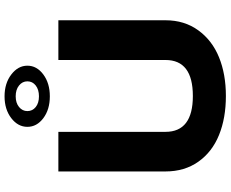

<svg xmlns="http://www.w3.org/2000/svg" viewBox="-103 -879 992 826"><g transform="rotate(-90 393.0 -466.0)"><path d="M68.4 -250V-710.9H238.8V-250Q238.8 -132.3 393.1 -132.3Q547.9 -132.3 547.9 -250V-710.9H718.8V-250Q718.8 -168.5 675.5 -108.9Q632.3 -49.3 559.6 -19.8Q486.8 9.8 393.1 9.8Q297.9 9.8 225.1 -19.8Q152.3 -49.3 110.4 -108.6Q68.4 -168 68.4 -250ZM523.4 -844.2Q523.4 -803.7 485.6 -775.6Q447.8 -747.6 391.6 -747.6Q335 -747.6 297.6 -775.6Q260.3 -803.7 260.3 -844.2Q260.3 -884.8 297.9 -913.6Q335.4 -942.4 391.6 -942.4Q447.8 -942.4 485.6 -913.3Q523.4 -884.3 523.4 -844.2ZM328.1 -844.2Q328.1 -822.3 345.5 -808.3Q362.8 -794.4 391.6 -794.4Q420.4 -794.4 438.2 -808.3Q456.1 -822.3 456.1 -844.2Q456.1 -865.7 438.2 -880.1Q420.4 -894.5 391.6 -894.5Q363.3 -894.5 345.7 -880.1Q328.1 -865.7 328.1 -844.2Z"/></g></svg>

Font: Bert Sans Black
Style: Regular
Weight: 900
Designer: Christian Robertson, Adam Twardoch, & Cristiano Sobral
Foundry: Google
Version: Version 12.135;January 10, 2020;FontCreator 12.0.0.2547 64-b